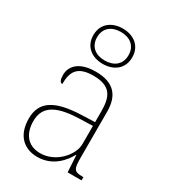

<svg xmlns="http://www.w3.org/2000/svg" viewBox="-199 -915 914 1027"><g transform="rotate(30 258.5 -402.0)"><path d="M252 -596C319 -596 372 -634 372 -705C372 -776 319 -814 252 -814C185 -814 132 -776 132 -705C132 -634 185 -596 252 -596ZM252 -617C196 -617 155 -647 155 -705C155 -763 196 -793 252 -793C308 -793 349 -763 349 -705C349 -647 308 -617 252 -617ZM197 10C295 10 349 -61 372 -104H374L380 0H466V-20H459C405 -20 401 -35 401 -110V-386C401 -481 359 -542 242 -542C127 -542 98 -482 98 -441C98 -409 105 -395 119 -395C119 -471 143 -517 242 -517C355 -517 373 -456 373 -371V-306L290 -303C129 -297 56 -251 56 -146C56 -39 118 10 197 10ZM201 -15C117 -15 84 -77 84 -145C84 -225 131 -275 287 -280L373 -283V-170C373 -104 298 -15 201 -15Z"/></g></svg>

Font: Noto Serif Georgian Thin
Style: Regular
Weight: 100
Designer: Monotype Design Team, Akaki Razmadze
Foundry: Google LLC
Version: Version 2.003